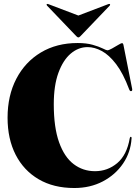

<svg xmlns="http://www.w3.org/2000/svg" viewBox="-20 -929 699 964"><path d="M640.5 -233.5Q636 -164 597.8 -107.8Q559.5 -51.5 496.2 -18.2Q433 15 353 15Q249 15 174 -29Q99 -73 58.5 -152.2Q18 -231.5 18 -338Q18 -449 62 -533.5Q106 -618 185.2 -665.5Q264.5 -713 370 -713Q414 -713 445.5 -704Q477 -695 495.5 -685.8Q514 -676.5 519 -676.5Q526.5 -676.5 542.5 -685.5Q558.5 -694.5 573.5 -703.5Q588.5 -712.5 592.5 -712.5Q598 -712.5 600 -702.5L643.5 -483Q645.5 -473 639 -471.5Q632.5 -470 628.5 -480.5Q598.5 -560.5 563.2 -606.8Q528 -653 491.2 -672.8Q454.5 -692.5 420 -692.5Q373.5 -692.5 335 -659.8Q296.5 -627 273.2 -563.2Q250 -499.5 250 -405.5Q250 -289.5 276.5 -215Q303 -140.5 349.8 -105Q396.5 -69.5 457 -69.5Q520.5 -69.5 568.8 -110.2Q617 -151 631.5 -235Q633 -242 636.5 -242Q641.5 -242 640.5 -233.5ZM384 -747.5Q378 -741 373.5 -741Q369 -741 363 -747.5L216 -901Q212 -906 215.5 -908.5Q217.5 -910.5 223.5 -908L373.5 -851L523 -908Q529 -910.5 531.5 -908.5Q534.5 -905.5 531 -901Z"/></svg>

Font: Fraunces 144pt Black
Style: Regular
Weight: 900
Version: Version 1.000;[0bf87f6ff]